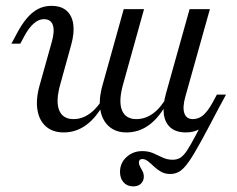

<svg xmlns="http://www.w3.org/2000/svg" viewBox="-20 -446 819 663"><path d="M440.3 197.6Q419.4 197.6 406.9 183.9Q394.4 170.2 394.4 147.6Q394.4 116.9 416.9 96.4Q439.5 75.8 471 75.8Q492.7 75.8 509.3 83.1Q525.8 90.3 541.5 98Q557.3 105.6 576.6 105.6Q591.1 105.6 602.4 98.8Q613.7 91.9 625.8 73.8Q637.9 55.6 655.6 21.8Q673.4 -12.1 701.6 -65.3L740.3 -82.3Q700.8 -6.5 675 40.7Q649.2 87.9 631.9 112.5Q614.5 137.1 600 146Q585.5 154.8 567.7 154.8Q550 154.8 536.3 147.2Q522.6 139.5 511.7 129Q500.8 118.5 491.1 110.9Q481.5 103.2 471.8 103.2Q459.7 103.2 459.7 115.3Q459.7 122.6 464.1 130.2Q468.5 137.9 472.6 146Q476.6 154 476.6 164.5Q476.6 178.2 466.9 187.9Q457.3 197.6 440.3 197.6ZM200 11.3Q162.1 11.3 138.7 -9.3Q115.3 -29.8 109.3 -66.5Q103.2 -103.2 116.9 -151.6L158.9 -301.6Q169.4 -338.7 162.5 -359.3Q155.6 -379.8 131.5 -379.8Q114.5 -379.8 98 -366.1Q81.5 -352.4 66.1 -325L50 -295.2H19.4L37.9 -329.8Q54 -360.5 71.8 -381.9Q89.5 -403.2 110.5 -414.5Q131.5 -425.8 157.3 -425.8Q191.1 -425.8 210.1 -408.9Q229 -391.9 233.1 -361.7Q237.1 -331.5 225.8 -291.1L187.9 -154Q171.8 -96 184.3 -65.3Q196.8 -34.7 233.9 -34.7Q264.5 -34.7 291.5 -54.8Q318.5 -75 341.1 -114.5V-93.5Q314.5 -41.9 279 -15.3Q243.5 11.3 200 11.3ZM416.9 11.3Q379.8 11.3 356.5 -9.3Q333.1 -29.8 326.6 -66.1Q320.2 -102.4 333.9 -151.6L407.3 -414.5H477.4L404.8 -154Q388.7 -96 401.2 -65.3Q413.7 -34.7 450.8 -34.7Q482.3 -34.7 509.3 -54.8Q536.3 -75 558.1 -114.5V-93.5Q531.5 -41.9 496 -15.3Q460.5 11.3 416.9 11.3ZM621.8 11.3Q587.9 11.3 568.5 -5.6Q549.2 -22.6 545.6 -53.2Q541.9 -83.9 553.2 -123.4L634.7 -414.5H704.8L620.2 -112.9Q609.7 -75.8 616.5 -55.2Q623.4 -34.7 646 -34.7Q666.1 -34.7 681.9 -48.4Q697.6 -62.1 713.7 -91.1L729 -119.4H760.5L741.9 -84.7Q725.8 -54.8 707.7 -33.1Q689.5 -11.3 669 0Q648.4 11.3 621.8 11.3Z"/></svg>

Font: Playfair 12pt Light
Style: Italic
Weight: 300
Italic angle: -15.6°
Designer: Claus Eggers Sørensen
Foundry: Claus Eggers Sørensen
Version: Version 2.000;gftools[0.9.28]